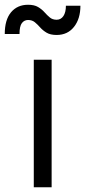

<svg xmlns="http://www.w3.org/2000/svg" viewBox="-80 -787 358 807"><path d="M62 0V-536H137V0ZM38 -703Q22 -703 12 -690Q2 -677 2 -644H-60Q-60 -704 -33.5 -735.5Q-7 -767 38 -767Q64 -767 80 -757.5Q96 -748 107 -735.5Q118 -723 129.5 -713.5Q141 -704 158 -704Q176 -704 186.5 -719.5Q197 -735 197 -763H258Q258 -708 231 -674Q204 -640 158 -640Q132 -640 116 -649.5Q100 -659 89 -671.5Q78 -684 66.5 -693.5Q55 -703 38 -703Z"/></svg>

Font: Kosmopol Plus Jakarta Sans
Style: Regular
Weight: 400
Designer: Gumpita Rahayu
Foundry: Tokotype
Version: Version 2.006